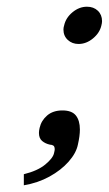

<svg xmlns="http://www.w3.org/2000/svg" viewBox="-20 -431 324 572"><path d="M171 -355Q176 -378 196 -394.5Q216 -411 239 -411Q259 -411 271.5 -399Q284 -387 284 -368Q284 -365 283.5 -362Q283 -359 282 -355Q277 -333 257 -316.5Q237 -300 214 -300Q195 -300 182 -312Q169 -324 169 -343Q169 -346 169.5 -349Q170 -352 171 -355ZM166 -102Q194 -102 206 -87Q218 -72 218 -45Q218 -26 212 0Q207 25 184.5 50.5Q162 76 127.5 95Q93 114 51 121V88Q92 78 115 59Q138 40 141 25Q143 17 143 14Q143 5 138.5 2.5Q134 0 129 0Q115 -3 105.5 -11Q96 -19 96 -35Q96 -38 96.5 -42Q97 -46 98 -50Q103 -72 120.5 -87Q138 -102 166 -102Z"/></svg>

Font: Libertinus Serif SemiBold
Style: Italic
Weight: 600
Italic angle: -11.5°
Designer: Philipp H. Poll, Khaled Hosny
Foundry: Caleb Maclennan
Version: Version 7.051;RELEASE